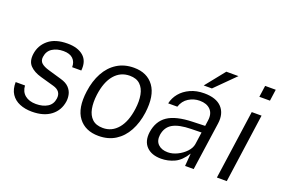

<svg xmlns="http://www.w3.org/2000/svg" viewBox="-97 -1032 1982 1352"><g transform="rotate(20 894.0 -356.5)"><path d="M210.5 10Q159 10 118.5 -6.8Q78 -23.5 55 -58.2Q32 -93 33 -147H103Q106 -100.5 137 -75.5Q168 -50.5 219 -50.5Q270.5 -50.5 305 -71.8Q339.5 -93 345.5 -137Q353.5 -195.5 290.5 -213L189.5 -241.5Q134 -257 104.2 -288Q74.5 -319 82 -375.5Q91 -442 142.2 -484.5Q193.5 -527 285 -527Q362 -527 404.5 -490.2Q447 -453.5 439.5 -381.5H371Q371.5 -421 347.5 -444.2Q323.5 -467.5 276 -467.5Q227 -467.5 193 -445.8Q159 -424 153 -379.5Q149 -349.5 168 -332.8Q187 -316 226 -305L324 -276.5Q365 -265 386 -242.8Q407 -220.5 413 -194Q419 -167.5 415.5 -141.5Q405.5 -71.5 352.2 -30.8Q299 10 210.5 10Z M709.5 10Q610 10 558.8 -57.8Q507.5 -125.5 525.5 -256.5Q536.5 -337.5 569.8 -398.5Q603 -459.5 657 -493.2Q711 -527 783 -527Q882 -527 932.2 -458Q982.5 -389 965 -256.5Q954 -177.5 921.2 -117.2Q888.5 -57 835.2 -23.5Q782 10 709.5 10ZM719.5 -53Q787 -53 832 -106.5Q877 -160 890 -258.5Q898 -317.5 889.2 -364Q880.5 -410.5 852.2 -437.2Q824 -464 774 -464Q704.5 -464 659.2 -410.8Q614 -357.5 601 -258.5Q593.5 -199.5 602.2 -153.2Q611 -107 639.5 -80Q668 -53 719.5 -53Z M1178.5 10Q1107 10 1069 -29Q1031 -68 1040 -138Q1052.5 -224 1114 -265.5Q1175.5 -307 1300 -310.5L1392.5 -313.5L1398.5 -356.5Q1406 -409 1377.8 -438Q1349.5 -467 1297 -467Q1253 -467 1215 -443.5Q1177 -420 1162 -373.5H1093.5Q1102.5 -416 1131.2 -450.8Q1160 -485.5 1205.5 -506.2Q1251 -527 1309 -527Q1399 -527 1441 -482Q1483 -437 1472 -360L1420.5 0H1356L1363.5 -95.5Q1325.5 -34 1278 -12Q1230.5 10 1178.5 10ZM1208 -48.5Q1242.5 -48.5 1278.5 -66Q1314.5 -83.5 1340.5 -111Q1366.5 -138.5 1371.5 -169L1384.5 -261L1308 -259.5Q1216.5 -258 1170.2 -231.5Q1124 -205 1115 -145Q1109 -99.5 1135 -74Q1161 -48.5 1208 -48.5ZM1402 -723H1493L1347 -577.5H1285.5Z M1681 -636.5 1693 -722.5H1772.5L1760.5 -636.5ZM1594.5 0 1667.5 -517H1741L1668.5 0Z"/></g></svg>

Font: Public Sans Light
Style: Italic
Weight: 300
Italic angle: -8°
Designer: The Public Sans project authors (U.S. Web Design System). Libre Franklin designed by Pablo Impallari and Rodrigo Fuenzal
Version: Version 1.007; ttfautohint (v1.8.1) -l 8 -r 50 -G 200 -x 14 